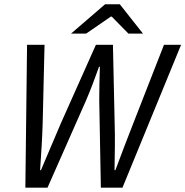

<svg xmlns="http://www.w3.org/2000/svg" viewBox="-20 -862 852 882"><path d="M96.5 0 104.3 -656.3H184.6L176 -295.6Q174.4 -242.8 171.2 -188.9Q168.1 -135 164.2 -80.5H168.2Q191.8 -135 214.3 -189.2Q236.9 -243.4 259.6 -295.6L420.6 -656.3H498.8L506.7 -295.6Q508.4 -242.8 507.7 -188.9Q506.9 -135 506.1 -80.5H510.1Q530.6 -135 551 -188.9Q571.3 -242.8 592.3 -295.6L733.3 -656.3H811.9L542.6 0H443.3L435.9 -400.9Q435.9 -437.6 436.7 -476.9Q437.5 -516.2 438.8 -555H434.8Q421 -516.9 406.6 -478.4Q392.1 -440 375.4 -400.9L198.3 0ZM306.3 -707.6 462.6 -842.3H530.5L636.8 -707.6H570L493.2 -785.8H489.2L375.6 -707.6Z"/></svg>

Font: Source Sans 3
Style: Italic
Weight: 200
Italic angle: -11°
Designer: Paul D. Hunt
Foundry: Adobe
Version: Version 3.046;hotconv 1.0.118;makeotfexe 2.5.65603